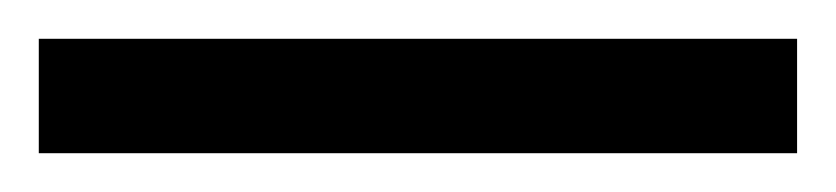

<svg xmlns="http://www.w3.org/2000/svg" viewBox="-25 -839 431 99"><path d="M-5 -760V-819H386V-760Z"/></svg>

Font: Noto Serif Khmer ExtraCondensed Black
Style: Regular
Weight: 900
Width: 2
Designer: Danh Hong and the Monotype Design Team
Foundry: Monotype Imaging Inc.
Version: Version 2.004